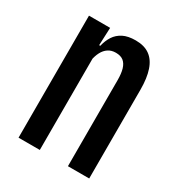

<svg xmlns="http://www.w3.org/2000/svg" viewBox="-129 -593 632 680"><g transform="rotate(30 187.0 -253.0)"><path d="M246 0V-352Q246 -378.5 240.8 -396.5Q235.5 -414.5 224 -423.8Q212.5 -433 192.5 -433Q174.5 -433 161.8 -424.5Q149 -416 141 -400.8Q133 -385.5 129.5 -366L111 -426.5H132Q137.5 -450 149 -467.8Q160.5 -485.5 180.5 -495.8Q200.5 -506 231.5 -506Q267 -506 289.2 -490Q311.5 -474 322.2 -442.2Q333 -410.5 333 -363V0ZM44 0V-499H130.5L127 -416.5L131 -413V0Z"/></g></svg>

Font: Anek Latin Condensed Medium
Style: Regular
Weight: 500
Width: 3
Designer: Yesha Goshar
Foundry: Ek Type
Version: Version 1.003